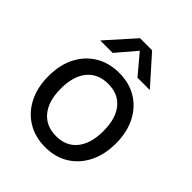

<svg xmlns="http://www.w3.org/2000/svg" viewBox="-201 -827 956 956"><g transform="rotate(45 277.0 -349.0)"><path d="M228.6 -707.6 96.4 -559.5H184.1L272 -662.6L358.5 -559.5H445.4L313.5 -707.6ZM39.4 -251.9Q39.4 -173.3 69.3 -114.2Q99.3 -55.1 152.9 -22.4Q206.6 10.4 277.7 10.4Q348.7 10.4 401.9 -22.4Q455 -55.1 484.7 -114.2Q514.5 -173.3 514.5 -252Q514.5 -330.7 484.7 -389.2Q455 -447.7 401.9 -480.1Q348.7 -512.4 277.7 -512.4Q206.6 -512.4 153 -480.1Q99.3 -447.8 69.3 -389.2Q39.4 -330.6 39.4 -251.9ZM426.8 -252Q426.8 -164.1 387.7 -115.5Q348.6 -66.9 277.7 -66.9Q206.4 -66.9 166.6 -115.5Q126.9 -164.1 126.9 -252Q126.9 -339.2 166.6 -387.1Q206.4 -435.1 277.7 -435.1Q348.6 -435.1 387.7 -387.1Q426.8 -339.2 426.8 -252Z"/></g></svg>

Font: Overused Grotesk Light
Style: Regular
Weight: 300
Designer: RandomMaerks
Version: Version 0.005